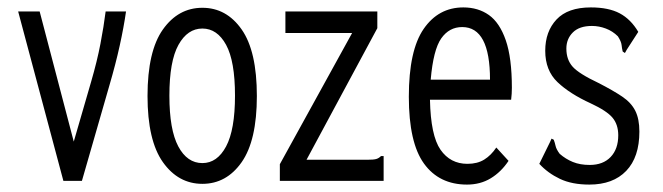

<svg xmlns="http://www.w3.org/2000/svg" viewBox="-20 -488 1790 518"><path d="M151 0 29 -457H87L179 -106L226 -268Q242 -323 251 -370Q260 -417 265 -457H320Q314 -415 303 -365Q292 -315 275 -257L201 0Z M526 8Q461 8 419.5 -50.5Q378 -109 378 -229Q378 -350 419.5 -408.5Q461 -467 526 -467Q591 -467 632 -408.5Q673 -350 673 -229Q673 -109 632 -50.5Q591 8 526 8ZM526 -48Q566 -48 590 -93Q614 -138 614 -230Q614 -323 590 -367Q566 -411 526 -411Q486 -411 461.5 -367Q437 -323 437 -230Q437 -138 461 -93Q485 -48 526 -48Z M735 -45 930 -399H750V-457H998V-412L807 -57H971Q988 -57 995 -59Q1002 -61 1008 -67H1015V0H735Z M1240 10Q1165 10 1124 -46.5Q1083 -103 1083 -227Q1083 -352 1123 -410Q1163 -468 1230 -468Q1270 -468 1299 -447.5Q1328 -427 1344.5 -379.5Q1361 -332 1361 -251Q1361 -235 1359 -219H1140Q1142 -122 1168.5 -84Q1195 -46 1241 -46Q1268 -46 1286.5 -57.5Q1305 -69 1319 -90L1352 -54Q1332 -24 1304 -7Q1276 10 1240 10ZM1142 -273H1302Q1302 -415 1227 -415Q1192 -415 1170.5 -384.5Q1149 -354 1142 -273Z M1570 10Q1523 10 1490.5 -5.5Q1458 -21 1435 -46L1464 -105L1468 -114L1474 -111Q1477 -103 1479 -94Q1481 -85 1490 -73Q1506 -59 1525.5 -51Q1545 -43 1571 -43Q1607 -43 1627.5 -64.5Q1648 -86 1648 -123Q1648 -152 1632.5 -170.5Q1617 -189 1574 -209Q1517 -235 1484 -266.5Q1451 -298 1451 -351Q1451 -403 1481.5 -435.5Q1512 -468 1574 -468Q1622 -468 1652 -452Q1682 -436 1702 -402L1671 -354L1666 -345L1660 -349Q1658 -357 1657 -366.5Q1656 -376 1647 -390Q1633 -404 1614.5 -411Q1596 -418 1577 -418Q1543 -418 1525.5 -400.5Q1508 -383 1508 -357Q1508 -327 1525 -308Q1542 -289 1595 -264Q1634 -244 1658.5 -227.5Q1683 -211 1694 -189Q1705 -167 1705 -133Q1705 -64 1669.5 -27Q1634 10 1570 10Z"/></svg>

Font: Inconsolata ExtraCondensed
Style: Regular
Weight: 400
Width: 2
Monospace: yes
Designer: Raph Levien, Cyreal, Brenton Simpson
Foundry: Raph Levien, Cyreal, Google
Version: Version 3.001; ttfautohint (v1.8.2.53-6de2)